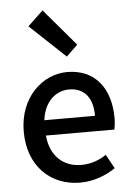

<svg xmlns="http://www.w3.org/2000/svg" viewBox="-60 -939 686 997"><g transform="rotate(-5 283.0 -440.0)"><path d="M317 14C388 14 452 -11 502 -45L462 -118C422 -92 380 -77 331 -77C236 -77 170 -140 161 -245H518C521 -259 524 -281 524 -304C524 -459 445 -564 299 -564C171 -564 48 -454 48 -275C48 -93 166 14 317 14ZM160 -325C171 -421 232 -473 301 -473C381 -473 424 -419 424 -325ZM305 -644 364 -701 200 -894 120 -818Z"/></g></svg>

Font: Noto Sans JP Medium
Style: Regular
Weight: 500
Designer: Ryoko NISHIZUKA 西塚涼子 (kana, bopomofo & ideographs); Paul D. Hunt (Latin, Greek & Cyrillic); Sandoll Communications 산돌커뮤니
Foundry: Adobe
Version: Version 2.004;hotconv 1.0.118;makeotfexe 2.5.65603